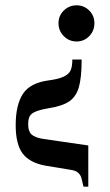

<svg xmlns="http://www.w3.org/2000/svg" viewBox="-20 -518 415 722"><path d="M335 -431Q335 -402 315.5 -382Q296 -362 268 -362Q240 -362 220 -382Q200 -402 200 -431Q200 -459 220 -478.5Q240 -498 268 -498Q296 -498 315.5 -478.5Q335 -459 335 -431ZM163 -111Q129 -105 113 -98Q97 -91 91.5 -80.5Q86 -70 86 -50Q86 -24 98.5 -12.5Q111 -1 140 4L312 29V184H294L287 155Q281 126 248 121L151 105Q91 94 65 59Q39 24 39 -47Q39 -124 66.5 -165.5Q94 -207 165 -216Q202 -221 221 -230.5Q240 -240 246 -254.5Q252 -269 252 -294H287Q287 -226 276.5 -190Q266 -154 240 -136.5Q214 -119 163 -111Z"/></svg>

Font: Ibarra Real Nova SemiBold
Style: Regular
Weight: 600
Designer: Jose Maria Ribagorda & Octavio Pardo
Foundry: Jose Maria Ribagorda
Version: Version 1.014